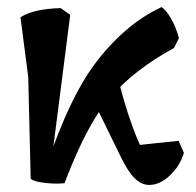

<svg xmlns="http://www.w3.org/2000/svg" viewBox="-20 -509 554 544"><path d="M163 10Q147 12 128 11Q109 10 92.5 7Q76 4 67 -2L60 -291L38 -460Q56 -472 85 -478.5Q114 -485 152 -486L179 -467L126 -53L118 -57Q148 -144 180 -211Q212 -278 245 -323Q287 -380 335.5 -422Q384 -464 438 -489Q452 -479 465.5 -455Q479 -431 487 -401L473 -373Q362 -313 290 -231Q269 -207 247 -170.5Q225 -134 203.5 -87.5Q182 -41 163 10ZM403 15Q381 15 362 -3.5Q343 -22 323 -63L237 -239L314 -291Q326 -238 345 -180.5Q364 -123 386 -78L344 -95L486 -110L501 -76Q490 -39 461.5 -12Q433 15 403 15Z"/></svg>

Font: Eczar Medium
Style: Regular
Weight: 500
Designer: Vaibhav Singh
Foundry: Rosetta Type Foundry
Version: Version 2.000